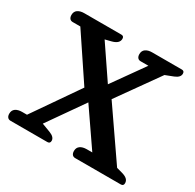

<svg xmlns="http://www.w3.org/2000/svg" viewBox="-152 -860 1041 1026"><g transform="rotate(30 369.0 -347.5)"><path d="M8 -30Q8 -51 23 -61.5Q38 -72 63 -72H93L286 -351L104 -623H57Q45 -623 38.5 -631Q32 -639 32 -653Q32 -674 47 -684.5Q62 -695 87 -695H316Q332 -695 332 -678Q332 -648 287 -637L251 -628L386 -429L524 -623H476Q464 -623 457.5 -631Q451 -639 451 -653Q451 -674 466 -684.5Q481 -695 506 -695H689Q705 -695 705 -678Q705 -655 672 -642L623 -623L443 -370L652 -67L685 -58Q708 -52 719 -42Q730 -32 730 -17Q730 0 713 0H432Q420 0 413.5 -8Q407 -16 407 -30Q407 -51 422 -61.5Q437 -72 462 -72H496L344 -293L190 -73L243 -53Q277 -40 277 -17Q277 0 260 0H33Q21 0 14.5 -8Q8 -16 8 -30Z"/></g></svg>

Font: Maitree Semibold
Style: Regular
Weight: 600
Designer: CadsonDemak Team
Foundry: CadsonDemak
Version: Version 1.000